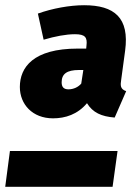

<svg xmlns="http://www.w3.org/2000/svg" viewBox="-25 -715 522 735"><path d="M178 -262C225 -262 272 -277 308 -320C330 -284 363 -269 414 -265L458 -366C434 -374 436 -390 439 -410L454 -521C471 -647 413 -695 297 -695C242 -695 176 -683 120 -663L142 -563C186 -576 228 -584 262 -584C301 -584 310 -572 306 -540L305 -529H273C102 -529 51 -457 51 -382C51 -316 99 -262 178 -262ZM237 -373C218 -373 211 -383 211 -400C211 -432 231 -447 277 -447H294L286 -395C275 -382 257 -373 237 -373ZM-5 0H406L425 -137H13Z"/></svg>

Font: Fira Sans ExtraBold
Style: Italic
Weight: 800
Italic angle: -8°
Designer: bBox Type GmbH & Carrois Corporate GbR & Edenspiekermann AG
Foundry: bBox Type GmbH & Carrois Corporate GbR & Edenspiekermann AG
Version: Version 4.301;PS 004.301;hotconv 1.0.88;makeotf.lib2.5.64775